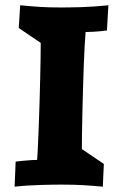

<svg xmlns="http://www.w3.org/2000/svg" viewBox="-20 -702 459 725"><path d="M368.2 2.9Q347.2 1 329.1 -0.5Q311 -2 293.2 -2.9Q275.4 -3.9 255.6 -4.4Q235.8 -4.9 210.9 -4.9Q197.3 -4.9 178 -4.6Q158.7 -4.4 135.7 -3.7Q112.8 -2.9 87.2 -1.5Q61.5 0 35.2 2.9L39.1 -91.8Q51.8 -93.3 65.4 -94.7Q77.1 -95.7 91.6 -96.9Q106 -98.1 120.1 -98.1Q122.1 -121.6 123.5 -157.5Q125 -193.4 126.7 -235.4Q128.4 -277.3 129.6 -322Q130.9 -366.7 131.8 -408Q132.8 -449.2 133.3 -483.9Q133.8 -518.6 133.8 -540L50.8 -596.2L56.2 -682.1Q76.7 -680.2 94.2 -678.7Q111.8 -677.2 129.6 -676Q147.5 -674.8 167 -674.3Q186.5 -673.8 210.9 -673.8Q224.6 -673.8 244.1 -674.1Q263.7 -674.3 286.9 -675Q310.1 -675.8 335.9 -677.5Q361.8 -679.2 389.2 -682.1L383.8 -586.9Q371.1 -585.4 357.4 -584Q345.7 -583 331.3 -582Q316.9 -581.1 303.2 -581.1Q301.3 -557.6 299.3 -521.7Q297.4 -485.8 295.9 -443.8Q294.4 -401.9 293.2 -356.9Q292 -312 291 -270.8Q290 -229.5 289.6 -195.1Q289.1 -160.6 289.1 -139.2L372.1 -83Z"/></svg>

Font: Simonetta
Style: Black Italic
Weight: 900
Italic angle: -2°
Designer: Gayaneh Bagdasaryan
Foundry: Brownfox
Version: Version 1.002